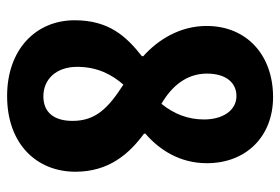

<svg xmlns="http://www.w3.org/2000/svg" viewBox="-144 -632 788 540"><g transform="rotate(90 250.0 -362.0)"><path d="M250 12C386 12 463 -72 463 -180C463 -274 413 -331 356 -373V-377C401 -416 439 -473 439 -550C439 -659 365 -736 253 -736C135 -736 53 -662 53 -549C53 -474 92 -412 138 -371V-367C82 -323 37 -274 37 -178C37 -68 120 12 250 12ZM272 -422C222 -451 187 -493 187 -550C187 -604 213 -633 250 -633C291 -633 316 -594 316 -542C316 -497 301 -458 272 -422ZM251 -90C202 -90 168 -127 168 -185C168 -242 190 -283 218 -315C283 -273 320 -238 320 -172C320 -121 297 -90 251 -90Z"/></g></svg>

Font: Noto Sans Mono CJK SC
Style: Bold
Weight: 700
Designer: Ryoko NISHIZUKA 西塚涼子 (kana, bopomofo & ideographs); Paul D. Hunt (Latin, Greek & Cyrillic); Sandoll Communications 산돌커뮤니
Foundry: Adobe
Version: Version 2.004;hotconv 1.0.118;makeotfexe 2.5.65603